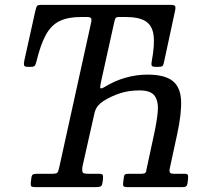

<svg xmlns="http://www.w3.org/2000/svg" viewBox="-20 -770 870 790"><path d="M107 -20.5 109 -37.5Q110.5 -49.5 115.5 -52.2Q120.5 -55 132 -55H194Q212 -55 216 -59.5Q220 -64 224 -82.5L355 -677.5Q358 -691.5 354 -695.8Q350 -700 338 -700H312.5Q259.5 -700 225 -683.2Q190.5 -666.5 168.5 -626.2Q146.5 -586 129.5 -515.5Q126.5 -504 123 -499.5Q119.5 -495 107 -495H93Q80 -495 78.8 -502.2Q77.5 -509.5 80 -520.5L125 -723.5Q129 -740.5 132 -745.2Q135 -750 152 -750H682Q696.5 -750 700 -745.5Q703.5 -741 700.5 -726.5L654 -510.5Q651.5 -500 647.2 -497.5Q643 -495 632 -495H620Q606 -495 604 -500.8Q602 -506.5 604.5 -518.5Q617.5 -588 611.5 -627.5Q605.5 -667 577.8 -683.5Q550 -700 497.5 -700H471.5Q458 -700 455.5 -695.8Q453 -691.5 450 -678.5L398 -444Q391.5 -416.5 392.5 -409.2Q393.5 -402 411 -412.5Q451.5 -437.5 496.5 -450.2Q541.5 -463 586 -463Q657.5 -463 690 -437.2Q722.5 -411.5 725 -357.2Q727.5 -303 709 -218L678 -74.5Q676.5 -62.5 680.2 -58.8Q684 -55 695.5 -55H738.5Q751 -55 753 -50Q755 -45 753.5 -32L752 -19Q750.5 -7 745.8 -3.5Q741 0 730 0H505Q494.5 0 490 -2.5Q485.5 -5 486.5 -16L489 -36Q490 -48 493.8 -51.5Q497.5 -55 509.5 -55H561.5Q574 -55 578 -59Q582 -63 583.5 -76.5L614 -218Q625 -268 629 -309Q633 -350 617.5 -374Q602 -398 554 -398Q510.5 -398 474.8 -386.5Q439 -375 406 -354.5Q393.5 -347 383.2 -335Q373 -323 368.5 -303.5L319 -83.5Q317 -64.5 320.8 -59.8Q324.5 -55 343 -55H385Q400 -55 402.5 -50.5Q405 -46 403.5 -30.5L402 -21Q400.5 -6 393.8 -3Q387 0 373.5 0H128Q113 0 109.2 -3.2Q105.5 -6.5 107 -20.5Z"/></svg>

Font: Besley* Narrow
Style: Italic
Weight: 400
Width: 4
Italic angle: -13°
Designer: Owen Earl
Foundry: indestructible type*
Version: Version 3.000; ttfautohint (v1.8.3)